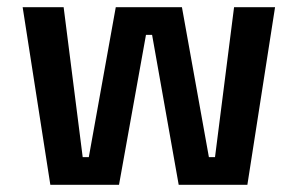

<svg xmlns="http://www.w3.org/2000/svg" viewBox="-20 -514 828 534"><path d="M120 0 43 -494H157L210 -77H227L302 -494H486L561 -77H578L631 -494H745L668 0H477L403 -417H386L311 0Z"/></svg>

Font: Space Grotesk SemiBold
Style: Regular
Weight: 600
Designer: Florian Karsten
Foundry: Florian Karsten
Version: Version 2.000